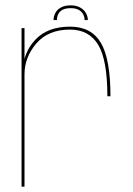

<svg xmlns="http://www.w3.org/2000/svg" viewBox="-20 -697 496 717"><path d="M381 -337.5H392.5Q392.5 -476 356.8 -536.8Q321 -597.5 241.5 -597.5Q158 -597.5 112.2 -549Q66.5 -500.5 66.5 -434.5L71.5 -419.5Q71.5 -483.5 116 -535Q160.5 -586.5 241 -586.5Q312.5 -586.5 346.8 -529.5Q381 -472.5 381 -337.5ZM60.5 0H71.5V-461.5V-592H60.5ZM244.5 -677Q222 -677 207.8 -669.2Q193.5 -661.5 186.8 -648.8Q180 -636 180 -622H192.5Q192.5 -633 197 -643.2Q201.5 -653.5 212.8 -660Q224 -666.5 244.5 -666.5Q263 -666.5 274.2 -660Q285.5 -653.5 290.8 -643.2Q296 -633 296 -622H308Q308 -636 300.5 -648.8Q293 -661.5 278.8 -669.2Q264.5 -677 244.5 -677Z"/></svg>

Font: Anybody UltraCondensed Thin Thin
Style: Regular
Weight: 250
Version: Version 1.111